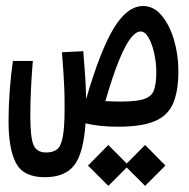

<svg xmlns="http://www.w3.org/2000/svg" viewBox="-20 -417 626 637"><path d="M371.1 3.4Q341.8 3.4 314.7 0.7Q287.6 -2 263.7 -7.8Q257.3 90.3 226.8 130.6Q196.3 170.9 128.4 170.9Q57.6 170.9 33 124Q8.3 77.1 8.3 -15.6Q8.3 -62 12.2 -115.7Q16.1 -169.4 22.9 -214.8H88.9Q85 -167.5 82.8 -122.1Q80.6 -76.7 80.6 -34.2Q80.6 39.6 91.3 64.2Q102.1 88.9 132.8 88.9Q156.7 88.9 169.9 77.9Q183.1 66.9 188.7 35.2Q194.3 3.4 194.3 -58.6Q194.3 -93.3 193.4 -121.3Q192.4 -149.4 190.4 -178.2Q188.5 -207 185.5 -243.7L256.3 -247.1Q259.8 -201.2 262.5 -165Q265.1 -128.9 265.6 -89.4Q265.6 -89.4 266.1 -89.4Q312.5 -249 357.2 -323Q401.9 -397 455.1 -397Q490.2 -397 516.6 -365.2Q543 -333.5 557.4 -284.2Q571.8 -234.9 571.8 -181.2Q571.8 -114.3 554.2 -73.7Q536.6 -33.2 493.2 -14.9Q449.7 3.4 371.1 3.4ZM329.6 -81.5Q354.5 -80.1 382.3 -80.1Q434.6 -80.1 459.2 -88.9Q483.9 -97.7 491.2 -118.9Q498.5 -140.1 498.5 -177.7Q498.5 -208.5 491.7 -239.7Q484.9 -271 473.1 -291.7Q461.4 -312.5 446.3 -312.5Q431.6 -312.5 414.3 -291.3Q397 -270 376 -219.5Q355 -168.9 329.6 -81.5ZM461.4 199.7 400.4 138.7 339.4 199.7 272 132.3 339.4 64 400.4 125.5 461.4 64 528.8 132.3Z"/></svg>

Font: Cascadia Mono SemiLight
Style: Regular
Weight: 350
Monospace: yes
Designer: Aaron Bell
Foundry: Saja Typeworks
Version: Version 2404.023; ttfautohint (v1.8.4)